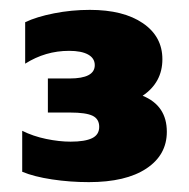

<svg xmlns="http://www.w3.org/2000/svg" viewBox="-20 -729 383 389"><path d="M25 -381V-464Q47 -453 73.5 -447.5Q100 -442 123 -442Q152 -442 166.5 -449Q181 -456 181 -472Q181 -488 167.5 -494.5Q154 -501 122 -501H77V-570H121Q172 -570 172 -597Q172 -611 158.5 -618.5Q145 -626 120 -626Q72 -626 31 -600V-684Q54 -695 89.5 -702Q125 -709 162 -709Q230 -709 269.5 -682Q309 -655 309 -609Q309 -562 269 -535Q318 -515 318 -462Q318 -415 276.5 -387.5Q235 -360 160 -360Q122 -360 85.5 -365.5Q49 -371 25 -381Z"/></svg>

Font: Prompt
Style: Bold
Weight: 700
Designer: Katatrad Team
Foundry: CadsonDemak
Version: Version 1.000